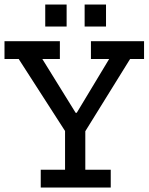

<svg xmlns="http://www.w3.org/2000/svg" viewBox="-22 -833 664 853"><path d="M556 -571 357 -250V-79H470V0H159V-79H267V-251L61 -571H-2V-650H244V-571H166L314 -332H319L463 -571H382V-650H618V-571ZM179 -813H274V-715H179ZM354 -813H449V-715H354Z"/></svg>

Font: Zilla Slab Medium
Style: Regular
Weight: 500
Designer: Typotheque.com
Foundry: Typotheque type foundry
Version: Version 1.1; 2017